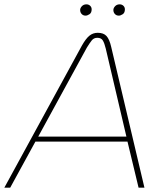

<svg xmlns="http://www.w3.org/2000/svg" viewBox="-55 -864 730 884"><path d="M-35 0 322 -654Q340 -686 356.5 -699.5Q373 -713 395 -713Q422 -713 435.5 -698Q449 -683 457 -648L610 0H583L532 -212H108L-8 0ZM121 -235H527L432 -640Q426 -665 418.5 -677.5Q411 -690 393 -690Q377 -690 367.5 -678Q358 -666 345 -645ZM492 -792Q481 -792 474 -799.5Q467 -807 467 -818Q467 -827 475 -835.5Q483 -844 496 -844Q506 -844 513 -837.5Q520 -831 520 -821Q520 -805 510 -798.5Q500 -792 492 -792ZM339 -792Q328 -792 321 -799.5Q314 -807 314 -818Q314 -827 322 -835.5Q330 -844 343 -844Q353 -844 360 -837.5Q367 -831 367 -821Q367 -805 357 -798.5Q347 -792 339 -792Z"/></svg>

Font: MuseoModerno Thin
Style: Italic
Weight: 100
Italic angle: -9°
Designer: Pablo Cosgaya, Héctor Gatti, Marcela Romero, and the Authors of The MuseoModerno Project.
Foundry: Omnibus-Type Team
Version: Version 1.003